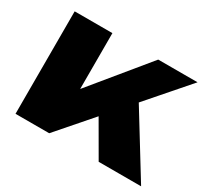

<svg xmlns="http://www.w3.org/2000/svg" viewBox="-120 -750 995 928"><g transform="rotate(30 378.0 -286.0)"><path d="M265.3 -260.1 521 -571.8H740.5L242.6 0H54.7V-571.8H265.3ZM516.6 -388.6 755.6 0H518.8L357.4 -278.7Z"/></g></svg>

Font: Unbounded Variable
Style: Regular
Weight: 400
Designer: Luke Prowse, Jean-Baptiste Morizot, Fátima Lázaro, Florian Runge
Foundry: NaN
Version: Version 1.600;FEAKit 1.0